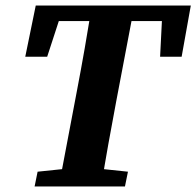

<svg xmlns="http://www.w3.org/2000/svg" viewBox="-20 -677 713 697"><path d="M71.7 -471.1H151.3L211.9 -657L131.2 -600.5H628.2L570.6 -657L561.2 -471.1H639.4L672.7 -657H109.8L71.7 -471.1ZM105.6 0H433.6L444.5 -53.7L302.5 -68.7H260.7L116.5 -53.7L105.6 0ZM193.4 0H347.1C363.8 -103 382.5 -207 402.2 -310.7L468.1 -657H313.7C297 -554 279 -450 259.2 -347L193.4 0Z"/></svg>

Font: Source Serif Variable
Style: Italic
Weight: 389
Italic angle: -12°
Designer: Frank Grießhammer
Foundry: Adobe Systems Incorporated
Version: Version 3.001;hotconv 1.0.111;makeotfexe 2.5.65597